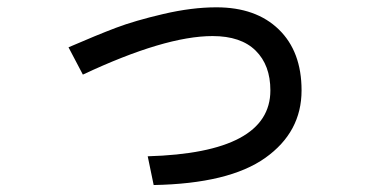

<svg xmlns="http://www.w3.org/2000/svg" viewBox="-20 -539 1040 535"><path d="M170.9 -407.2Q250 -441.4 302.7 -461.4Q355.5 -481.4 435.1 -500Q514.6 -518.6 583 -518.6Q693.4 -518.6 756.8 -457Q820.3 -395.5 820.3 -287.1Q820.3 -170.9 719.2 -99.1Q618.2 -27.3 408.2 -23.4L391.6 -103.5Q733.4 -113.3 733.4 -287.1Q733.4 -357.4 692.4 -397.9Q651.4 -438.5 572.3 -438.5Q439.5 -438.5 210.9 -331.1Z"/></svg>

Font: Gothic A1 Medium
Style: Regular
Weight: 500
Designer: HanYang I&C Co.,Ltd.
Foundry: HanYang I&C Co.,Ltd.
Version: Version 2.50